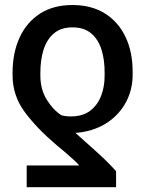

<svg xmlns="http://www.w3.org/2000/svg" viewBox="-20 -573 586 776"><path d="M449.2 183.6H87.9V95.7H300.3Q293.9 87.9 278.1 73.2Q262.2 58.6 242.9 42Q223.6 25.4 206.5 11.7Q129.4 -53.7 80.1 -120.1Q30.8 -186.5 30.8 -268.6V-278.3Q30.8 -359.4 59.3 -421.4Q87.9 -483.4 141.8 -518.1Q195.8 -552.7 272.9 -552.7Q349.6 -552.7 404.1 -518.6Q458.5 -484.4 487.3 -423.8Q516.1 -363.3 516.1 -283.2V-273.4Q516.6 -212.9 490.5 -162.6Q464.4 -112.3 416.3 -79.3Q368.2 -46.4 302.7 -37.6Q296.4 -37.1 293.2 -36.6Q290 -36.1 284.7 -36.1Q324.7 -0.5 371.1 41.3Q417.5 83 449.2 119.1ZM402.8 -268.6V-278.3Q403.3 -330.1 390.4 -371.8Q377.4 -413.6 348.6 -438Q319.8 -462.4 272.9 -462.4Q226.6 -462.4 198 -438.2Q169.4 -414.1 156.2 -372.6Q143.1 -331.1 143.1 -278.3V-268.6Q143.1 -211.9 168.9 -170.2Q194.8 -128.4 228 -107.4Q243.2 -102.5 266.6 -102.5Q314.5 -102.5 344.5 -125.5Q374.5 -148.4 388.9 -186.3Q403.3 -224.1 402.8 -268.6Z"/></svg>

Font: Inter Display Medium
Style: Regular
Weight: 500
Designer: Rasmus Andersson
Foundry: rsms
Version: Version 4.001;git-9221beed3